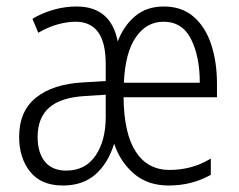

<svg xmlns="http://www.w3.org/2000/svg" viewBox="-20 -562 737 592"><path d="M485 -542Q541 -542 577.5 -510Q614 -478 631.5 -424Q649 -370 649 -304V-262H361Q362 -151 398.5 -94.5Q435 -38 503 -38Q535 -38 566.5 -46Q598 -54 630 -73V-23Q572 10 500 10Q436 10 393.5 -26Q351 -62 332 -119Q313 -58 274 -24Q235 10 174 10Q107 10 73 -32.5Q39 -75 39 -140Q39 -219 91 -261Q143 -303 237 -308L306 -312V-364Q306 -431 282.5 -463Q259 -495 213 -495Q188 -495 158.5 -487Q129 -479 98 -461L80 -504Q108 -521 143.5 -531.5Q179 -542 216 -542Q322 -542 343 -434Q361 -482 396.5 -512Q432 -542 485 -542ZM484 -495Q432 -495 399 -447.5Q366 -400 362 -307H596Q596 -388 569 -441.5Q542 -495 484 -495ZM244 -266Q168 -262 132 -230.5Q96 -199 96 -140Q96 -91 118.5 -63.5Q141 -36 184 -36Q243 -36 274.5 -82Q306 -128 306 -202V-270Z"/></svg>

Font: Noto Sans Condensed Light
Style: Regular
Weight: 300
Width: 3
Designer: Monotype Design Team
Foundry: Monotype Imaging Inc.
Version: Version 2.013; ttfautohint (v1.8.4.7-5d5b)